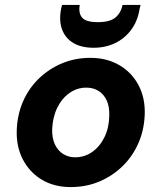

<svg xmlns="http://www.w3.org/2000/svg" viewBox="-20 -748 656 780"><path d="M267 12Q200 12 150 -18Q100 -48 73 -100Q46 -152 48 -218Q50 -281 73 -334.5Q96 -388 137 -428Q178 -468 231.5 -490.5Q285 -513 347 -513Q414 -513 464.5 -483.5Q515 -454 542.5 -402.5Q570 -351 568 -284Q566 -221 542.5 -167Q519 -113 478 -73Q437 -33 383.5 -10.5Q330 12 267 12ZM285 -109Q324 -109 355 -131Q386 -153 404.5 -191Q423 -229 424 -278Q425 -315 413.5 -340Q402 -365 380.5 -378.5Q359 -392 331 -392Q293 -392 262 -370Q231 -348 212.5 -310Q194 -272 192 -223Q191 -187 203 -161.5Q215 -136 236.5 -122.5Q258 -109 285 -109ZM360 -554Q311 -554 278.5 -573Q246 -592 232.5 -627.5Q219 -663 228 -711L232 -728H304Q298 -695 313.5 -676.5Q329 -658 378 -658Q426 -658 448.5 -676.5Q471 -695 478 -728H551L547 -711Q539 -662 513 -627Q487 -592 448 -573Q409 -554 360 -554Z"/></svg>

Font: DM Sans 18pt ExtraBold
Style: Italic
Weight: 800
Italic angle: -10°
Designer: Colophon Foundry, Jonny Pinhorn
Foundry: Colophon Foundry
Version: Version 4.004;gftools[0.9.30]